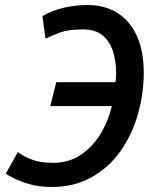

<svg xmlns="http://www.w3.org/2000/svg" viewBox="-20 -729 600 764"><path d="M186 15Q136 15 98 4Q60 -7 35.5 -19.5Q11 -32 3 -38L51 -124Q71 -108 105.5 -94.5Q140 -81 191 -81Q253 -81 299.5 -111.5Q346 -142 378 -193Q410 -244 425 -307H180L204 -402H439Q441 -411 441.5 -420.5Q442 -430 442 -439Q442 -486 429.5 -525Q417 -564 388.5 -588Q360 -612 310 -612Q253 -612 218.5 -599.5Q184 -587 161 -575L149 -665Q187 -687 233 -698Q279 -709 328 -709Q399 -709 449.5 -676Q500 -643 526 -583Q552 -523 552 -441Q552 -355 528.5 -273.5Q505 -192 459 -127Q413 -62 344 -23.5Q275 15 186 15Z"/></svg>

Font: Ubuntu Sans Mono Medium
Style: Italic
Weight: 500
Italic angle: -13.5°
Monospace: yes
Designer: Dalton Maag Ltd
Foundry: Dalton Maag Ltd
Version: Version 1.006